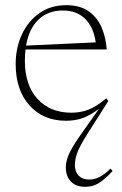

<svg xmlns="http://www.w3.org/2000/svg" viewBox="-20 -456 472 741"><path d="M398 -66 317.5 60.5Q288 107.5 278.5 132.8Q269 158 269 181Q269 207 283.8 222Q298.5 237 324 237Q346 237 365.5 226.5Q385 216 406.5 194.5L414.5 204Q382 239 359.2 252Q336.5 265 308.5 265Q273 265 253.5 244.5Q234 224 234 189.5Q234 169 244.5 142.5Q255 116 290 66L362 -36Q330.5 -12.5 301.5 -1.2Q272.5 10 234.5 10Q146.5 10 93.5 -49.5Q40.5 -109 40.5 -209Q40.5 -271 64.2 -322.5Q88 -374 131.8 -405Q175.5 -436 235.5 -436Q288.5 -436 321.8 -412.8Q355 -389.5 371.8 -350.8Q388.5 -312 392 -265H78.5Q76 -244 76 -221Q76 -128 124.5 -74.5Q173 -21 256 -21Q291 -21 321.5 -32.8Q352 -44.5 390 -76.5ZM222 -415.5Q166 -415.5 129 -380.8Q92 -346 80.5 -280L349.5 -292.5Q341 -351.5 308.5 -383.5Q276 -415.5 222 -415.5Z"/></svg>

Font: Newsreader Text ExtraLight
Style: Regular
Weight: 275
Designer: Hugues Gentile
Foundry: Production Type
Version: Version 1.001